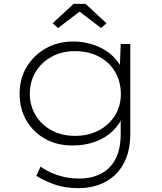

<svg xmlns="http://www.w3.org/2000/svg" viewBox="-20 -749 843 999"><path d="M390 230Q316 230 261.5 210Q207 190 169 166L191 118Q213 134 243 148Q273 162 310.5 171Q348 180 393 180Q456 180 505 155Q554 130 581 78.5Q608 27 608 -53V-140L623 -152Q604 -103 565.5 -66.5Q527 -30 474 -11Q421 8 356 8Q277 8 215 -26.5Q153 -61 117.5 -122Q82 -183 82 -261Q82 -341 119.5 -402Q157 -463 219.5 -498Q282 -533 361 -533Q396 -533 429.5 -526Q463 -519 493.5 -505.5Q524 -492 549.5 -472Q575 -452 594 -426Q613 -400 624 -369L603 -381L608 -520H658V-54Q658 19 637 72.5Q616 126 579 161Q542 196 493 213Q444 230 390 230ZM370 -42Q440 -42 494 -70.5Q548 -99 578.5 -148.5Q609 -198 609 -261Q608 -326 578.5 -376Q549 -426 494.5 -454.5Q440 -483 370 -483Q303 -483 250 -454.5Q197 -426 166.5 -376.5Q136 -327 135 -262Q135 -200 165 -150Q195 -100 248 -71Q301 -42 370 -42ZM282 -603 254 -628 363 -729H425L534 -628L506 -603L379 -700H409Z"/></svg>

Font: Lexend Giga ExtraLight
Style: Regular
Weight: 250
Version: Version 1.007